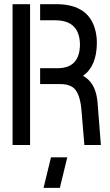

<svg xmlns="http://www.w3.org/2000/svg" viewBox="-20 -704 535 932"><path d="M191.4 208 227.5 59.6H306.6L270.5 208ZM41 0V-683.6H126V0ZM174.8 -295.9V-373H263.7Q367.2 -375 368.2 -488.3Q366.2 -604.5 250 -605.5H174.8V-683.6H265.6Q407.2 -678.7 440.4 -565.4Q450.2 -533.2 450.2 -495.1Q449.2 -381.8 382.8 -335.9Q439.5 -305.7 451.2 -225.6Q452.1 -218.8 453.1 -211.9L469.7 0H389.6L375 -173.8Q367.2 -257.8 332 -281.2Q308.6 -296.9 268.6 -295.9Z"/></svg>

Font: Post No Bills Colombo
Style: SemiBold
Weight: 700
Designer: Kosala Senevirathne, Siva Puranthara, Lasantha Premarathna, Tharique Azeez
Foundry: Mooniak
Version: Version 1.220 ; ttfautohint (v1.5)